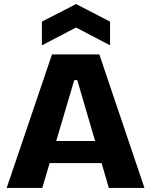

<svg xmlns="http://www.w3.org/2000/svg" viewBox="-20 -929 747 949"><path d="M13 0 237 -660H471L694 0H518L362 -533H347L189 0ZM145 -123V-232H586V-123ZM187 -705V-822L356 -909L524 -822V-705L356 -793Z"/></svg>

Font: Bricolage Grotesque 48pt Condensed ExtraBold ExtraBold
Style: Regular
Weight: 800
Version: Version 1.000;gftools[0.9.30]